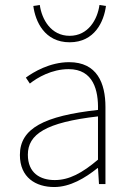

<svg xmlns="http://www.w3.org/2000/svg" viewBox="-20 -740 526 772"><path d="M260 -570C361 -570 398 -654 406 -716L380 -720C372 -662 335 -596 260 -596C185 -596 148 -662 140 -720L114 -716C122 -654 159 -570 260 -570ZM198 12C262 12 322 -24 372 -64H374L378 0H404V-310C404 -406 370 -490 258 -490C180 -490 114 -450 84 -428L100 -404C130 -428 188 -462 256 -462C356 -462 376 -376 374 -298C158 -274 60 -224 60 -117C60 -26 124 12 198 12ZM200 -16C142 -16 92 -44 92 -118C92 -200 164 -248 374 -272V-98C310 -44 258 -16 200 -16Z"/></svg>

Font: Assistant ExtraLight
Style: Regular
Weight: 275
Designer: Hebrew By Ben Nathan, Latin by Paul Hunt
Version: Version 2.001;PS 002.001;hotconv 1.0.88;makeotf.lib2.5.64775